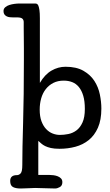

<svg xmlns="http://www.w3.org/2000/svg" viewBox="-72 -838 625 1093"><path d="M155 -366Q183 -414 221 -436Q259 -458 301 -458Q363 -458 403 -435Q443 -412 465.5 -377Q488 -342 496.5 -300Q505 -258 505 -220Q505 -155 485.5 -111Q466 -67 433 -40.5Q400 -14 357 -2.5Q314 9 267 9Q237 9 217.5 4.5Q198 0 185 -6.5Q172 -13 163 -21Q154 -29 146 -36V158H211Q220 158 232.5 159.5Q245 161 256.5 165.5Q268 170 275.5 178Q283 186 283 199Q283 219 268.5 227Q254 235 242 235Q238 235 220 234.5Q202 234 182 233.5Q162 233 145.5 232.5Q129 232 128 232Q127 232 116 232.5Q105 233 91 233.5Q77 234 63.5 234.5Q50 235 45 235Q17 235 1.5 226.5Q-14 218 -14 192Q-14 159 24 159Q36 159 45.5 149Q55 139 55 101Q55 10 59.5 -139.5Q64 -289 64 -498Q64 -531 64 -564Q64 -597 63.5 -626Q63 -655 63 -677.5Q63 -700 63 -712Q63 -725 55 -732Q47 -739 25 -739H1Q-7 -739 -16.5 -740Q-26 -741 -34 -745Q-42 -749 -47 -756Q-52 -763 -52 -775Q-52 -788 -42.5 -796.5Q-33 -805 -19 -809.5Q-5 -814 10.5 -816Q26 -818 39 -818H129Q133 -818 138 -816Q143 -814 146.5 -805.5Q150 -797 152.5 -780.5Q155 -764 155 -734ZM154 -214Q154 -175 164 -148Q174 -121 190.5 -103.5Q207 -86 227.5 -78Q248 -70 269 -70Q292 -70 317 -75Q342 -80 363 -95.5Q384 -111 397.5 -140.5Q411 -170 411 -218Q411 -262 402 -292.5Q393 -323 377 -342.5Q361 -362 339 -370.5Q317 -379 291 -379Q257 -379 231.5 -366Q206 -353 188.5 -330.5Q171 -308 162.5 -278Q154 -248 154 -214Z"/></svg>

Font: Life Savers ExtraBold
Style: Regular
Weight: 800
Designer: Pablo Impallari, Rodrigo Fuenzalida, Brenda Gallo
Foundry: Pablo Impallari, Rodrigo Fuenzalida, Brenda Gallo
Version: Version 3.001; ttfautohint (v0.95) -l 8 -r 50 -G 200 -x 14 -